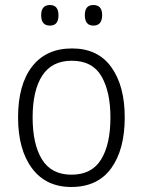

<svg xmlns="http://www.w3.org/2000/svg" viewBox="-20 -735 569 765"><path d="M477 -267Q477 -139 423 -64.5Q369 10 264 10Q163 10 107.5 -64.5Q52 -139 52 -267Q52 -398 108 -470Q164 -542 267 -542Q370 -542 423.5 -467.5Q477 -393 477 -267ZM110 -267Q110 -160 147.5 -99.5Q185 -39 265 -39Q345 -39 382.5 -99Q420 -159 420 -267Q420 -370 384 -431.5Q348 -493 266 -493Q187 -493 148.5 -434Q110 -375 110 -267ZM144 -674Q144 -715 179 -715Q213 -715 213 -674Q213 -633 179 -633Q144 -633 144 -674ZM318 -675Q318 -715 352 -715Q387 -715 387 -675Q387 -633 352 -633Q318 -633 318 -675Z"/></svg>

Font: Noto Sans Sinhala SemiCondensed Light
Style: Regular
Weight: 300
Width: 4
Designer: Jelle Bosma - Monotype Design Team
Foundry: Monotype Imaging Inc.
Version: Version 2.006; ttfautohint (v1.8.4.7-5d5b)